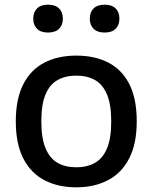

<svg xmlns="http://www.w3.org/2000/svg" viewBox="-20 -790 652 820"><path d="M306 10Q227.5 10 169.5 -20.5Q111.5 -51 79.5 -113.2Q47.5 -175.5 47.5 -271.5Q47.5 -367 79 -429.2Q110.5 -491.5 168.5 -522Q226.5 -552.5 306 -552.5Q385.5 -552.5 443.5 -522.2Q501.5 -492 532.8 -429.8Q564 -367.5 564 -272Q564 -176.5 532 -114Q500 -51.5 441.8 -20.8Q383.5 10 306 10ZM306 -75.5Q352 -75.5 385.5 -94.5Q419 -113.5 437 -156.2Q455 -199 455 -271Q455 -343.5 437 -386.5Q419 -429.5 385.5 -448.2Q352 -467 306 -467Q259.5 -467 226 -448.2Q192.5 -429.5 174.5 -387Q156.5 -344.5 156.5 -272.5Q156.5 -200 174.5 -156.8Q192.5 -113.5 226 -94.5Q259.5 -75.5 306 -75.5ZM427 -651Q396 -651 379.8 -667Q363.5 -683 363.5 -710Q363.5 -738 379.8 -754Q396 -770 427 -770Q457.5 -770 473.8 -754Q490 -738 490 -710.5Q490 -683 473.8 -667Q457.5 -651 427 -651ZM185 -651Q154.5 -651 138.2 -667Q122 -683 122 -710Q122 -738 138.2 -754Q154.5 -770 185 -770Q216 -770 232.2 -754Q248.5 -738 248.5 -710.5Q248.5 -683 232.2 -667Q216 -651 185 -651Z"/></svg>

Font: Encode Sans SemiExpanded Medium
Style: Regular
Weight: 500
Width: 6
Designer: Multiple Designers
Foundry: Impallari Type
Version: Version 3.002